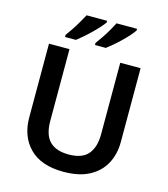

<svg xmlns="http://www.w3.org/2000/svg" viewBox="-134 -1043 1016 1158"><g transform="rotate(15 373.5 -464.0)"><path d="M659 -252Q659 -178 627.5 -118.5Q596 -59 532 -24.5Q468 10 370 10Q231 10 159 -62.5Q87 -135 87 -254V-714H215V-267Q215 -179 255 -139Q295 -99 374 -99Q457 -99 494.5 -142.5Q532 -186 532 -268V-714H659ZM577 -928Q569 -915 551.5 -895Q534 -875 511.5 -853Q489 -831 466 -811.5Q443 -792 425 -778H357V-791Q371 -810 388.5 -835.5Q406 -861 422 -888.5Q438 -916 449 -938H577ZM390 -928Q382 -915 364 -895Q346 -875 323.5 -853Q301 -831 278.5 -811.5Q256 -792 238 -778H170V-791Q184 -810 201 -835.5Q218 -861 234 -888.5Q250 -916 262 -938H390Z"/></g></svg>

Font: Noto Sans Malayalam SemiBold
Style: Regular
Weight: 600
Designer: Jelle Bosma - Monotype Design Team
Foundry: Monotype Imaging Inc.
Version: Version 2.104; ttfautohint (v1.8.4.7-5d5b)